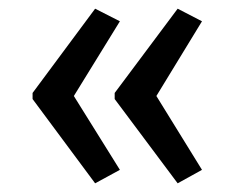

<svg xmlns="http://www.w3.org/2000/svg" viewBox="-20 -485 540 442"><path d="M389 -63 445 -94 340 -264 445 -436 389 -465 244 -271V-257ZM199 -63 256 -94 150 -264 256 -436 199 -465 55 -271V-257Z"/></svg>

Font: Noto Sans Mono ExtraCondensed
Style: Regular
Weight: 400
Width: 2
Designer: Monotype Design Team
Foundry: Monotype Imaging Inc.
Version: Version 2.014